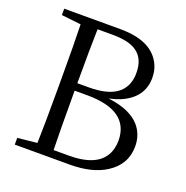

<svg xmlns="http://www.w3.org/2000/svg" viewBox="-130 -848 935 967"><g transform="rotate(20 337.5 -364.5)"><path d="M245.1 -41H326.2Q503.9 -41 531.2 -156.2Q536.1 -175.8 536.1 -198.2Q534.2 -357.4 311.5 -358.4H242.2Q242.2 -138.7 245.1 -41ZM326.2 -688.5H245.1Q242.2 -593.8 242.2 -398.4H304.7Q494.1 -398.4 503.9 -535.2Q503.9 -543 503.9 -549.8Q503.9 -657.2 403.3 -680.7Q370.1 -688.5 326.2 -688.5ZM51.8 -728.5H352.5Q509.8 -728.5 564.5 -638.7Q587.9 -600.6 587.9 -552.7Q587.9 -446.3 477.5 -398.4Q449.2 -386.7 417 -379.9Q587.9 -358.4 619.1 -245.1Q625 -222.7 625 -198.2Q625 -101.6 539.1 -46.9Q465.8 0 345.7 0H51.8V-36.1L156.2 -46.9Q159.2 -143.6 159.2 -337.9V-392.6Q159.2 -586.9 156.2 -682.6L51.8 -694.3Z"/></g></svg>

Font: GenYoMin JP Regular
Style: Regular
Weight: 400
Version: Version 1.001;PS 1;hotconv 16.6.51;makeotf.lib2.5.65220 DEVE